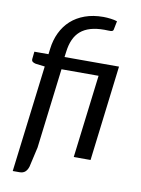

<svg xmlns="http://www.w3.org/2000/svg" viewBox="-94 -797 721 984"><g transform="rotate(10 267.0 -305.0)"><path d="M202.5 -496.5H486L425.5 0H338L391 -432H198L147 -16L123.5 87.5Q118 105.5 107.2 115.2Q96.5 125 77.5 125H42.5L111 -431L62 -437Q51.5 -439.5 46 -444.2Q40.5 -449 41.5 -459L45.5 -496.5H119L122.5 -524.5Q128 -571 146.5 -609.5Q165 -648 195.2 -675.5Q225.5 -703 267.8 -718.2Q310 -733.5 363.5 -733.5Q372.5 -733.5 382.2 -732.8Q392 -732 401.8 -730.8Q411.5 -729.5 420.2 -727.8Q429 -726 435.5 -723.5L426.5 -678.5Q425.5 -673.5 421.8 -671.5Q418 -669.5 412 -669Q406 -668.5 398 -669Q390 -669.5 379.5 -669.5Q338 -669.5 307.5 -660.5Q277 -651.5 256 -633.5Q235 -615.5 222.8 -588Q210.5 -560.5 206 -523Z"/></g></svg>

Font: Lato 2
Style: Italic
Weight: 400
Italic angle: -7°
Designer: Lukasz Dziedzic with Adam Twardoch and Botio Nikoltchev
Foundry: tyPoland Lukasz Dziedzic
Version: Version 2.015; 2015-08-06; http://www.latofonts.com/